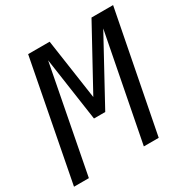

<svg xmlns="http://www.w3.org/2000/svg" viewBox="-194 -872 991 1016"><g transform="rotate(-30 301.0 -364.5)"><path d="M-28.8 0H62L187 -647.9L243.2 -259.8H312L523.9 -647.9L397.9 0H488.8L630.9 -729H499L296.9 -359.9L243.2 -729H111.8Z"/></g></svg>

Font: Hack
Style: Oblique
Weight: 400
Italic angle: -12°
Monospace: yes
Designer: Christopher Simpkins
Foundry: Christopher Simpkins
Version: Version 2.010